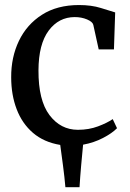

<svg xmlns="http://www.w3.org/2000/svg" viewBox="-20 -582 528 781"><path d="M25.5 -267.5Q25 -349 57 -415.8Q89 -482.5 150.8 -522Q212.5 -561.5 301.5 -561.5Q352 -561.5 390.2 -549.5Q428.5 -537.5 448.5 -531.5L443.5 -381H381.5L359.5 -481Q356.5 -493.5 334 -503Q311.5 -512.5 284 -512.5Q219 -512.5 178 -457.5Q137 -402.5 136.5 -296Q136 -174 181.2 -114Q226.5 -54 297 -54Q341.5 -54 378.8 -68Q416 -82 438.5 -97.5L456 -60.5Q436 -40 399 -20.8Q362 -1.5 318 6.5Q314.5 42.5 310.2 90.2Q306 138 303.5 179.5H246Q242.5 138.5 236.2 90.8Q230 43 225 7.5Q158.5 -3.5 114.2 -41.5Q70 -79.5 47.8 -137.8Q25.5 -196 25.5 -267.5Z"/></svg>

Font: Merriweather Text
Style: Regular
Weight: 400
Designer: Eben Sorkin
Foundry: Eben Sorkin
Version: Version 2.100; ttfautohint (v1.7.19-72a1) -l 8 -r 50 -G 200 